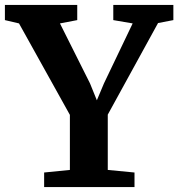

<svg xmlns="http://www.w3.org/2000/svg" viewBox="-39 -763 727 783"><path d="M246 -70V-294.5L38.5 -667.5L-19 -681V-743H276V-681L205.5 -667.5L328 -423L356 -354L385 -423L502 -667.5L423 -681V-743H668V-681L605.5 -669L400.5 -295.5V-70L509.5 -59.5V0H141V-59.5Z"/></svg>

Font: Merriweather
Style: Bold
Weight: 700
Designer: Eben Sorkin
Foundry: Eben Sorkin
Version: Version 2.100; ttfautohint (v1.7.19-72a1) -l 8 -r 50 -G 200 